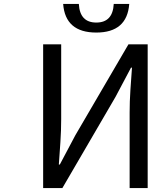

<svg xmlns="http://www.w3.org/2000/svg" viewBox="-20 -959 773 979"><path d="M200 0V-733H292V-352Q292 -295 288 -235L284 -177L280 -120H285L364 -269L635 -733H733V0H641V-385Q641 -441 645 -501L649 -558L653 -614H648L569 -465L298 0ZM302 -939H382Q387 -844 471 -844Q555 -844 560 -939H639Q628 -793 471 -793Q313 -793 302 -939Z"/></svg>

Font: Source Han Sans Regular
Style: Regular
Weight: 400
Designer: Ryoko NISHIZUKA  (kana & ideographs); Paul D. Hunt (Latin, Greek & Cyrillic); Wenlong ZHANG  (bopomofo); Sandoll Communi
Foundry: Adobe Systems Incorporated
Version: Version 1.00 January 18, 2024, initial release